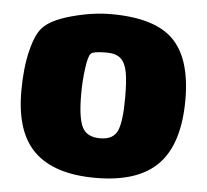

<svg xmlns="http://www.w3.org/2000/svg" viewBox="-45 -572 722 670"><g transform="rotate(5 315.5 -237.0)"><path d="M29 -229Q29 -309 43.5 -369Q58 -429 80 -453Q107 -484 180 -504Q253 -524 318 -524Q471 -524 536.5 -458.5Q602 -393 602 -249Q602 -95 532 -22.5Q462 50 313 50Q170 50 99.5 -17Q29 -84 29 -229ZM392 -238Q392 -296 386 -327.5Q380 -359 363.5 -374Q347 -389 314 -389Q267 -389 259 -380Q250 -372 244 -328Q238 -284 238 -236Q238 -155 254 -122Q270 -89 317 -89Q363 -89 377.5 -121.5Q392 -154 392 -238Z"/></g></svg>

Font: Lalezar
Style: Bold
Weight: 700
Designer: Borna Izadpanah
Foundry: Borna Izadpanah
Version: Version 1.003;January 24, 2021;FontCreator 13.0.0.2683 64-bi